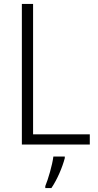

<svg xmlns="http://www.w3.org/2000/svg" viewBox="-20 -734 497 975"><path d="M91 0H436V-52H148V-714H91ZM309 69V61H251C246 103 224 178 210 211V221H241C271 177 297 115 309 69Z"/></svg>

Font: Noto Sans Gujarati UI SemiCondensed Light
Style: Regular
Weight: 300
Width: 4
Designer: Jelle Bosma - Monotype Design Team, Universal Thirst
Foundry: Monotype Imaging Inc.
Version: Version 2.106